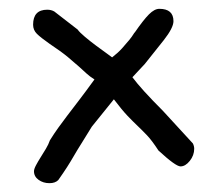

<svg xmlns="http://www.w3.org/2000/svg" viewBox="-20 -389 508 435"><path d="M417 -64Q420 -58 420 -52Q420 -37 410 -24.5Q400 -12 389 -12Q378 -12 339 -48Q324 -71 313 -82.5Q302 -94 291.5 -104Q281 -114 269 -126.5Q257 -139 238 -164L188 -102Q174 -79 164.5 -64Q155 -49 147.5 -36Q140 -23 132 -10.5Q124 2 112 19Q105 26 92 26Q78 26 67.5 18.5Q57 11 57 -1Q57 -6 61.5 -14.5Q66 -23 72 -32.5Q78 -42 84 -52Q90 -62 93 -71Q103 -87 112 -99.5Q121 -112 132 -126.5Q143 -141 158 -160.5Q173 -180 194 -209Q183 -216 176 -222.5Q169 -229 159 -238Q149 -247 134 -259.5Q119 -272 92 -290Q72 -304 63.5 -312.5Q55 -321 55 -333Q55 -367 87 -367Q96 -367 103 -363L156 -322Q160 -316 172.5 -305.5Q185 -295 198.5 -285Q212 -275 222.5 -267.5Q233 -260 234 -259Q247 -269 256.5 -279.5Q266 -290 272.5 -298Q279 -306 282 -311Q285 -316 285 -315Q305 -344 317.5 -356.5Q330 -369 341 -369Q373 -369 373 -341Q373 -326 351 -298L308 -244L280 -214Q300 -187 349 -138Z"/></svg>

Font: Gaegu
Style: Regular
Weight: 400
Designer: JIKJI
Foundry: JIKJI
Version: Version 1.00